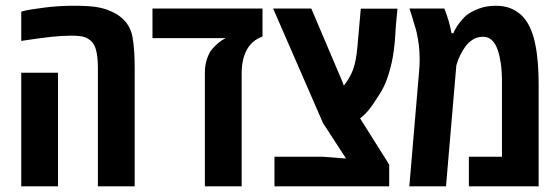

<svg xmlns="http://www.w3.org/2000/svg" viewBox="-20 -660 1977 680"><path d="M326.7 0V-420.9Q326.7 -460.4 319.3 -485.8Q312 -511.2 292 -522.5Q281.7 -529.3 267.1 -531.5Q252.4 -533.7 231.9 -533.7Q200.2 -533.7 161.4 -529.5Q122.6 -525.4 55.2 -515.1V-618.7Q69.3 -623 90.3 -626.5Q111.3 -629.9 138.7 -633.3Q170.4 -637.2 195.1 -638.4Q219.7 -639.6 241.2 -639.6Q292 -639.6 320.3 -635.3Q348.6 -630.9 370.6 -621.1Q393.6 -611.3 408.2 -599.1Q441.4 -572.3 449.2 -529.3Q457 -486.3 457 -420.4V0ZM55.2 0V-402.3H185.5V0Z M705.6 0V-403.8Q705.6 -428.7 713.1 -451.4Q720.7 -474.1 731.4 -486.3Q754.4 -512.7 779.3 -524.9H520V-629.9H909.7V-530.8Q880.9 -520 864.3 -499Q835.9 -463.4 835.9 -399.9V0Z M952.1 0V-105H1121.1L1205.6 -98.6L1124 -224.1L947.3 -629.9H1082.5L1192.4 -371.1L1197.8 -356.9Q1217.3 -380.9 1229 -409.9Q1240.7 -439 1245.6 -491.7L1257.8 -629.4H1387.7L1381.8 -566.4Q1379.9 -529.3 1377.4 -504.2Q1375 -479 1371.3 -458.5Q1367.7 -438 1361.3 -414.1Q1355.5 -391.6 1345.2 -366.2Q1335 -340.8 1313.5 -310.1Q1302.7 -292 1289.1 -274.4Q1275.4 -256.8 1255.4 -240.7L1358.4 -77.1V0Z M1429.7 0 1464.4 -408.7Q1465.3 -417 1465.8 -429Q1466.3 -440.9 1466.3 -452.6Q1466.3 -476.6 1463.4 -500Q1460.4 -523.4 1455.6 -545.4Q1451.7 -561 1447.3 -574.2Q1443.4 -588.4 1439 -602.3Q1434.6 -616.2 1430.2 -629.9H1553.7Q1571.3 -585.9 1579.1 -542.5H1585.9Q1591.3 -557.1 1604.7 -575.7Q1618.2 -594.2 1632.3 -606Q1647.9 -618.7 1675.3 -629.2Q1702.6 -639.6 1735.8 -639.6Q1770 -639.6 1793.9 -628.2Q1817.9 -616.7 1833 -599.6Q1849.1 -582 1860.1 -555.7Q1871.1 -529.3 1876.5 -499Q1882.3 -470.7 1885 -434.8Q1887.7 -398.9 1887.7 -365.2V0H1640.6V-105H1757.8V-364.7Q1757.8 -406.7 1753.9 -434.1Q1750 -461.4 1743.2 -481.4Q1734.9 -506.8 1721.4 -518.3Q1708 -529.8 1691.9 -529.8Q1670.4 -529.8 1654.5 -519.8Q1638.7 -509.8 1627.4 -494.1Q1606.4 -464.4 1596.2 -428.7L1559.6 0Z"/></svg>

Font: Open Sans Condensed
Style: Bold
Weight: 700
Width: 3
Designer: Monotype Design Team
Foundry: Monotype Imaging Inc.
Version: Version 3.003; ttfautohint (v1.8.4)